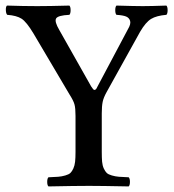

<svg xmlns="http://www.w3.org/2000/svg" viewBox="-20 -667 623 689"><path d="M345.2 -122.1Q345.2 -100.6 346.4 -86.7Q347.7 -72.8 352.5 -62.3Q357.4 -51.8 363 -46.4Q368.7 -41 381.3 -37.4Q394 -33.7 406.5 -32.7Q418.9 -31.7 441.9 -30.8Q446.3 -26.4 446.3 -14.4Q446.3 -2.4 441.9 2Q342.3 0 299.8 0Q251.5 0 153.8 2Q149.4 -2.4 149.4 -14.4Q149.4 -26.4 153.8 -30.8Q176.8 -31.7 189.2 -32.7Q201.7 -33.7 214.4 -37.4Q227.1 -41 232.7 -46.4Q238.3 -51.8 243.2 -62.3Q248 -72.8 249.5 -86.7Q251 -100.6 251 -122.1V-251Q251 -278.8 247.3 -292.2Q243.7 -305.7 230 -327.1L100.1 -546.9Q75.2 -588.4 57.4 -599.9Q39.6 -611.3 5.9 -613.8Q1.5 -618.2 1 -630.4Q0.5 -642.6 4.9 -647Q64.5 -645 113.8 -645Q156.7 -645 229 -647Q233.4 -642.6 233.4 -630.4Q233.4 -618.2 229 -613.8Q188 -611.8 181.4 -600.8Q174.8 -589.8 192.9 -559.1L307.1 -356.9Q314.9 -344.2 318.8 -344.2Q324.7 -344.2 329.1 -355L439 -562Q450.2 -580.6 447 -591.8Q443.8 -603 432.6 -607.7Q421.4 -612.3 397.9 -613.8Q393.6 -618.2 393.6 -630.4Q393.6 -642.6 397.9 -647Q464.4 -645 492.2 -645Q521.5 -645 577.1 -647Q581.5 -642.6 581.5 -630.4Q581.5 -618.2 577.1 -613.8Q541.5 -610.8 522.2 -599.1Q502.9 -587.4 482.9 -553.2L362.8 -336.9Q351.6 -316.9 348.4 -301.3Q345.2 -285.6 345.2 -259.8Z"/></svg>

Font: Common Serif News
Style: Regular
Weight: 450
Designer: Philipp H. Poll, Khaled Hosny
Foundry: Stefan Peev, Context Ltd.
Version: Version 1.026